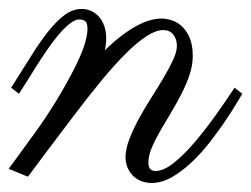

<svg xmlns="http://www.w3.org/2000/svg" viewBox="-25 -379 564 431"><path d="M407.7 -253.4Q407.7 -232.4 400.4 -210.7Q393.1 -189 381.8 -167.2Q370.6 -145.5 357.9 -124.5Q345.2 -103.5 334 -84Q322.8 -64.5 315.4 -46.6Q308.1 -28.8 308.1 -14.2Q308.1 -2.9 313 1Q317.9 4.9 323.7 4.9Q342.3 4.9 365.2 -13.4Q388.2 -31.7 411.9 -59.6Q435.5 -87.4 459 -120.1Q482.4 -152.8 501.5 -182.1L519 -168.5Q515.1 -162.6 504.9 -145.3Q494.6 -127.9 479.5 -105.7Q464.4 -83.5 445.6 -59.3Q426.8 -35.2 405.3 -14.9Q383.8 5.4 361.1 18.6Q338.4 31.7 315.4 31.7Q302.2 31.7 291.5 27.3Q280.8 22.9 273.2 15.1Q265.6 7.3 261.2 -3.2Q256.8 -13.7 256.8 -25.4Q256.8 -44.4 265.4 -66.7Q273.9 -88.9 286.6 -112.3Q299.3 -135.7 314.5 -159.4Q329.6 -183.1 342.3 -204.6Q355 -226.1 363.5 -244.4Q372.1 -262.7 372.1 -275.9Q372.1 -291 364 -301.3Q356 -311.5 341.3 -311.5Q325.7 -311.5 305.2 -298.6Q284.7 -285.6 259.3 -260.7Q233.9 -235.8 203.9 -199.5Q173.8 -163.1 138.7 -116.7Q118.7 -89.8 99.6 -64.9Q91.3 -54.2 83 -43Q74.7 -31.7 66.4 -20.8Q58.1 -9.8 50.8 0.2Q43.5 10.3 37.6 17.6L-5.4 0L51.8 -78.6Q64 -95.2 76.7 -114.3Q89.4 -133.3 101.8 -153.6Q114.3 -173.8 125.5 -194.3Q136.7 -214.8 146.5 -234.4Q160.6 -263.7 166 -283Q171.4 -302.2 171.4 -314Q171.4 -327.1 166.5 -331.3Q161.6 -335.4 152.8 -335.4Q143.6 -335.4 131.6 -325.9Q119.6 -316.4 106.9 -301.5Q94.2 -286.6 81.3 -267.8Q68.4 -249 56.6 -230.5Q44.9 -211.9 34.7 -195.3Q24.4 -178.7 17.6 -168.5L0 -182.1Q24.9 -221.2 45.2 -253.7Q65.4 -286.1 84.2 -309.6Q103 -333 120.8 -345.9Q138.7 -358.9 158.7 -358.9Q169.4 -358.9 179.4 -354.5Q189.5 -350.1 197 -341.6Q204.6 -333 209 -320.8Q213.4 -308.6 213.4 -292.5Q213.4 -279.8 210.4 -266.1Q231.9 -287.1 250.5 -300.8Q269 -314.5 284.7 -322.5Q300.3 -330.6 313.5 -334Q326.7 -337.4 337.4 -337.4Q346.7 -337.4 358.9 -334Q371.1 -330.6 381.8 -321.3Q392.6 -312 400.1 -295.7Q407.7 -279.3 407.7 -253.4Z"/></svg>

Font: Parisienne
Style: Regular
Weight: 400
Designer: Astigmatic (AOETI)
Foundry: Astigmatic (AOETI)
Version: Version 1.000